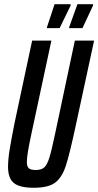

<svg xmlns="http://www.w3.org/2000/svg" viewBox="-20 -880 465 908"><path d="M18 -91Q18 -125 25.5 -172Q33 -219 49 -299L132 -688H223L130 -254Q107 -149 107 -115Q107 -92 116.5 -84Q126 -76 149 -76Q176 -76 189.5 -88.5Q203 -101 213.5 -134.5Q224 -168 242 -254L334 -688H425L341 -299Q310 -153 291.5 -96.5Q273 -40 240.5 -16Q208 8 140 8Q73 8 45.5 -14.5Q18 -37 18 -91ZM202 -747V-751L238 -860H314V-854L262 -747ZM307 -747V-751L346 -860H420V-854L370 -747Z"/></svg>

Font: Saira Ultra Condensed SemiBold
Style: Italic
Weight: 600
Width: 1
Italic angle: -12°
Designer: Hector Gatti with collaboration of the Omnibus-Type team
Foundry: Omnibus-Type
Version: Version 1.001; ttfautohint (v1.8)